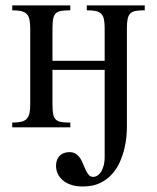

<svg xmlns="http://www.w3.org/2000/svg" viewBox="-20 -467 576 704"><path d="M510.7 -429.2Q490.7 -429.2 478 -427Q465.3 -424.8 458 -417.7Q450.7 -410.6 448 -397.5Q445.3 -384.3 445.3 -362.8V1Q445.3 12.7 443.6 33Q441.9 53.2 436.3 77.1Q430.7 101.1 419.9 126Q409.2 150.9 391.1 171.1Q373 191.4 346.9 204.1Q320.8 216.8 283.7 216.8Q258.8 216.8 240.2 210.4Q221.7 204.1 209.5 193.4Q197.3 182.6 191.4 169.2Q185.5 155.8 185.5 141.6Q185.5 127.9 189.7 118.2Q193.8 108.4 200.7 102.3Q207.5 96.2 216.3 93.5Q225.1 90.8 234.9 90.8Q249.5 90.8 259 97.7Q268.6 104.5 274.9 114.5Q281.2 124.5 285.6 136.2Q290 147.9 294.9 158Q299.8 168 305.9 174.8Q312 181.6 322.3 181.6Q328.6 181.6 335.7 177.7Q342.8 173.8 349.1 165Q355.5 156.2 359.6 142.1Q363.8 127.9 363.8 107.4V-210.9H172.4V-83.5Q172.4 -61 175 -48.1Q177.7 -35.2 185.1 -28.3Q192.4 -21.5 205.1 -19.5Q217.8 -17.6 237.8 -17.6V0H24.9V-17.6Q44.9 -17.6 57.6 -20.5Q70.3 -23.4 77.6 -31Q85 -38.6 87.9 -51.3Q90.8 -64 90.8 -83.5V-362.8Q90.8 -382.8 87.9 -395.8Q85 -408.7 77.6 -416Q70.3 -423.3 57.6 -426.3Q44.9 -429.2 24.9 -429.2V-447.3H237.8V-429.2Q217.8 -429.2 205.1 -427.2Q192.4 -425.3 185.1 -418.5Q177.7 -411.6 175 -398.4Q172.4 -385.3 172.4 -362.8V-244.1H363.8V-362.8Q363.8 -383.3 361.1 -396.2Q358.4 -409.2 351.1 -416.5Q343.8 -423.8 331.1 -426.5Q318.4 -429.2 298.3 -429.2V-447.3H510.7Z"/></svg>

Font: Doulos SIL
Style: Regular
Weight: 400
Designer: Walt Agee, Victor Gaultney, Peter Martin, Debbi Hosken
Foundry: SIL International
Version: Version 4.110; 2011; Maintenance release